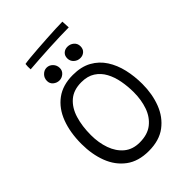

<svg xmlns="http://www.w3.org/2000/svg" viewBox="-273 -1072 1223 1223"><g transform="rotate(-45 338.5 -461.0)"><path d="M328.5 25.5Q235 25.5 174.8 -19.5Q114.5 -64.5 85.5 -140.5Q56.5 -216.5 56.5 -310Q56.5 -413 86.5 -492Q116.5 -571 176.8 -615.5Q237 -660 328.5 -660Q403.5 -660 455.8 -631Q508 -602 540 -552.2Q572 -502.5 586.8 -439Q601.5 -375.5 601.5 -306Q601.5 -216 572.8 -140.8Q544 -65.5 483.8 -20Q423.5 25.5 328.5 25.5ZM326 -54Q397.5 -54 441.5 -89Q485.5 -124 505.5 -181.5Q525.5 -239 525.5 -307Q525.5 -360 516.2 -410.2Q507 -460.5 485.2 -500.8Q463.5 -541 426.5 -565Q389.5 -589 334 -589Q264 -589 221 -552Q178 -515 158.5 -451.2Q139 -387.5 139 -307Q139 -238.5 159.5 -180.8Q180 -123 221.5 -88.5Q263 -54 326 -54ZM439 -701.5Q414.5 -701.5 396.2 -718Q378 -734.5 378 -759.5Q378 -783.5 393.2 -797.5Q408.5 -811.5 431 -811.5Q456 -811.5 474.2 -795.8Q492.5 -780 492.5 -754.5Q492.5 -729.5 476.8 -715.5Q461 -701.5 439 -701.5ZM244 -695Q221.5 -695 203.2 -709.8Q185 -724.5 185 -749Q185 -775.5 202.8 -793.2Q220.5 -811 243 -811Q267 -811 284.2 -793Q301.5 -775 301.5 -749.5Q301.5 -726 283.8 -710.5Q266 -695 244 -695ZM524.5 -892.5Q491 -892.5 445.2 -891Q399.5 -889.5 349 -887Q298.5 -884.5 250.2 -881.2Q202 -878 164 -875Q163 -886.5 163.2 -899.8Q163.5 -913 165 -922.5Q180.5 -925.5 213.5 -928.8Q246.5 -932 289 -935Q331.5 -938 376 -940.8Q420.5 -943.5 459 -945.2Q497.5 -947 521.5 -947Z"/></g></svg>

Font: Grandstander Light
Style: Regular
Weight: 300
Designer: Tyler Finck
Foundry: Etcetera Type Co
Version: Version 1.200; ttfautohint (v1.8.3)